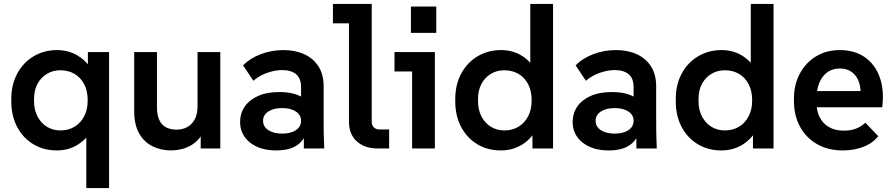

<svg xmlns="http://www.w3.org/2000/svg" viewBox="-20 -750 4514 970"><path d="M416 200V-112L440 -85Q411 -41 367 -15.5Q323 10 267 10Q201 10 149 -21Q97 -52 67 -108Q37 -164 37 -239V-249Q37 -323 67.5 -379Q98 -435 150.5 -466Q203 -497 268 -497Q326 -497 372.5 -469Q419 -441 446 -393L424 -368V-487H531V200ZM285 -91Q325 -91 356 -109.5Q387 -128 405 -162Q423 -196 423 -243Q423 -291 405 -325Q387 -359 356 -377Q325 -395 285 -395Q248 -395 218 -377.5Q188 -360 170 -327.5Q152 -295 152 -249V-239Q152 -194 170 -160.5Q188 -127 218 -109Q248 -91 285 -91Z M845 10Q792 10 749.5 -11.5Q707 -33 682.5 -77Q658 -121 658 -187V-487H773V-209Q773 -167 785.5 -142Q798 -117 820.5 -106Q843 -95 871 -95Q902 -95 926 -108Q950 -121 964 -147.5Q978 -174 978 -214V-487H1093V0H994V-134H1026Q1016 -90 995 -61.5Q974 -33 948 -17.5Q922 -2 895 4Q868 10 845 10Z M1515 0V-164L1501 -206V-309Q1501 -355 1475.5 -375.5Q1450 -396 1405 -396Q1370 -396 1330 -382Q1290 -368 1260 -342L1208 -420Q1242 -455 1296.5 -476Q1351 -497 1412 -497Q1472 -497 1517.5 -476Q1563 -455 1589 -414.5Q1615 -374 1615 -314V-157Q1615 -117 1615.5 -78.5Q1616 -40 1618 0ZM1376 10Q1293 10 1243 -30Q1193 -70 1193 -134Q1193 -177 1216 -211Q1239 -245 1283.5 -265Q1328 -285 1392 -285Q1479 -285 1523.5 -246.5Q1568 -208 1568 -145H1538Q1538 -71 1498 -30.5Q1458 10 1376 10ZM1405 -75Q1449 -75 1475 -92.5Q1501 -110 1501 -140Q1501 -169 1475 -186.5Q1449 -204 1405 -204Q1362 -204 1335.5 -186.5Q1309 -169 1309 -140Q1309 -110 1335.5 -92.5Q1362 -75 1405 -75Z M1888 0Q1822 0 1782.5 -36Q1743 -72 1743 -135V-684L1795 -632H1662V-730H1858V-133Q1858 -117 1869 -106.5Q1880 -96 1895 -96H1946V0Z M2062 0V-441L2113 -389H1973V-487H2177V0ZM2056 -584V-717H2184V-584Z M2510 10Q2444 10 2392 -21Q2340 -52 2310 -108Q2280 -164 2280 -239V-249Q2280 -323 2310.5 -379Q2341 -435 2393.5 -466Q2446 -497 2511 -497Q2567 -497 2611 -471.5Q2655 -446 2682 -402L2659 -375V-730H2774V0H2670V-123L2692 -100Q2664 -48 2617 -19Q2570 10 2510 10ZM2528 -91Q2568 -91 2599 -109.5Q2630 -128 2648 -162Q2666 -196 2666 -243Q2666 -291 2648 -325Q2630 -359 2599 -377Q2568 -395 2528 -395Q2491 -395 2461 -377.5Q2431 -360 2413 -327.5Q2395 -295 2395 -249V-239Q2395 -194 2413 -160.5Q2431 -127 2461 -109Q2491 -91 2528 -91Z M3195 0V-164L3181 -206V-309Q3181 -355 3155.5 -375.5Q3130 -396 3085 -396Q3050 -396 3010 -382Q2970 -368 2940 -342L2888 -420Q2922 -455 2976.5 -476Q3031 -497 3092 -497Q3152 -497 3197.5 -476Q3243 -455 3269 -414.5Q3295 -374 3295 -314V-157Q3295 -117 3295.5 -78.5Q3296 -40 3298 0ZM3056 10Q2973 10 2923 -30Q2873 -70 2873 -134Q2873 -177 2896 -211Q2919 -245 2963.5 -265Q3008 -285 3072 -285Q3159 -285 3203.5 -246.5Q3248 -208 3248 -145H3218Q3218 -71 3178 -30.5Q3138 10 3056 10ZM3085 -75Q3129 -75 3155 -92.5Q3181 -110 3181 -140Q3181 -169 3155 -186.5Q3129 -204 3085 -204Q3042 -204 3015.5 -186.5Q2989 -169 2989 -140Q2989 -110 3015.5 -92.5Q3042 -75 3085 -75Z M3624 10Q3558 10 3506 -21Q3454 -52 3424 -108Q3394 -164 3394 -239V-249Q3394 -323 3424.5 -379Q3455 -435 3507.5 -466Q3560 -497 3625 -497Q3681 -497 3725 -471.5Q3769 -446 3796 -402L3773 -375V-730H3888V0H3784V-123L3806 -100Q3778 -48 3731 -19Q3684 10 3624 10ZM3642 -91Q3682 -91 3713 -109.5Q3744 -128 3762 -162Q3780 -196 3780 -243Q3780 -291 3762 -325Q3744 -359 3713 -377Q3682 -395 3642 -395Q3605 -395 3575 -377.5Q3545 -360 3527 -327.5Q3509 -295 3509 -249V-239Q3509 -194 3527 -160.5Q3545 -127 3575 -109Q3605 -91 3642 -91Z M4237 10Q4164 10 4108.5 -21.5Q4053 -53 4022 -109.5Q3991 -166 3991 -241V-251Q3991 -321 4020 -376.5Q4049 -432 4101.5 -464.5Q4154 -497 4223 -497Q4297 -497 4348.5 -461.5Q4400 -426 4424 -361Q4448 -296 4437 -208H4074V-290H4376L4325 -248Q4332 -298 4320.5 -332.5Q4309 -367 4284 -385.5Q4259 -404 4224 -404Q4185 -404 4158.5 -384Q4132 -364 4118.5 -330Q4105 -296 4105 -251V-231Q4105 -190 4121 -158Q4137 -126 4168 -108Q4199 -90 4243 -90Q4280 -90 4305.5 -100.5Q4331 -111 4352 -130L4417 -62Q4388 -26 4341.5 -8Q4295 10 4237 10Z"/></svg>

Font: SUSE SemiBold
Style: Regular
Weight: 600
Designer: Rene Bieder
Foundry: SUSE
Version: Version 1.000